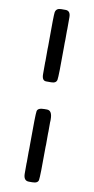

<svg xmlns="http://www.w3.org/2000/svg" viewBox="-97 -771 466 950"><g transform="rotate(10 136.5 -296.5)"><path d="M97.7 -398.9V-460L98.1 -464.4V-526.4L98.6 -539.6V-552.7Q98.6 -696.8 101.1 -710Q105 -731.4 130.4 -731.4H151.9Q177.2 -731.4 177.2 -698.7V-637.7L176.8 -633.3V-584.5L176.3 -571.3V-549.3Q176.3 -401.9 172.9 -384Q169.4 -366.2 144.5 -366.2H119.1Q97.7 -366.2 97.7 -398.9ZM93.8 101.1V48.3L94.2 43.9V-9.3L94.7 -22.5V-49.3Q94.7 -195.8 97.9 -212.9Q101.1 -230 133.8 -230H147Q173.8 -230 173.8 -185.1V-176.3L173.3 -171.9V-123L172.9 -114.3V-56.6L172.4 -47.9Q172.4 104 168.9 120.6Q165.5 137.2 137.7 137.2H120.6Q93.8 137.2 93.8 101.1Z"/></g></svg>

Font: Averia Gruesa Libre
Style: Regular
Weight: 400
Italic angle: -1.70001°
Version: Version 1.002